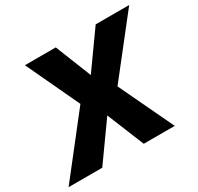

<svg xmlns="http://www.w3.org/2000/svg" viewBox="-205 -884 1095 1062"><g transform="rotate(-30 342.0 -352.5)"><path d="M-55 0 256 -397 255 -317 73 -705H270L373 -447H341L525 -705H739L434 -317L435 -396L623 0H425L317 -265H349L160 0Z"/></g></svg>

Font: Nunito Sans 10pt SemiCondensed Black
Style: Italic
Weight: 900
Width: 4
Italic angle: -9°
Designer: Vernon Adams
Foundry: Vernon Adams
Version: Version 3.101;gftools[0.9.27]